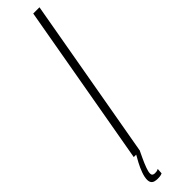

<svg xmlns="http://www.w3.org/2000/svg" viewBox="-345 -649 751 751"><g transform="rotate(-45 30.0 -274.0)"><path d="M-34.5 0H0L119 -675H84.5ZM-28.5 126.5Q-22.5 126.5 -17.2 126Q-12 125.5 -7.8 124Q-3.5 122.5 -2.5 122L-1 99Q-2 100 -5.2 101.2Q-8.5 102.5 -12.2 103Q-16 103.5 -20.5 103.5Q-26.5 103.5 -30.8 100.8Q-35 98 -35 90Q-35 80.5 -28.5 63Q-22 45.5 -13.5 27.5Q-5 9.5 -0.5 0H-21Q-27 10.5 -36.8 28.5Q-46.5 46.5 -53.5 66Q-60.5 85.5 -60.5 99.5Q-60.5 110.5 -56 116.5Q-51.5 122.5 -43.8 124.5Q-36 126.5 -28.5 126.5Z"/></g></svg>

Font: Anybody UltraCondensed ExtraLight
Style: Italic
Weight: 250
Width: 1
Italic angle: -10°
Version: Version 1.113;gftools[0.9.25]